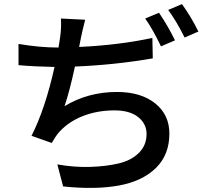

<svg xmlns="http://www.w3.org/2000/svg" viewBox="-20 -858 1017 937"><path d="M395.5 -761.7Q390.6 -743.2 382.3 -707Q374 -670.9 374 -668.9Q373 -663.1 366.2 -628.9Q559.6 -637.7 723.6 -672.9L725.6 -573.2Q539.1 -541 345.7 -533.2Q319.3 -411.1 294.9 -339.8Q409.2 -409.2 550.8 -409.2Q668 -409.2 737.3 -353.5Q806.6 -297.9 806.6 -206.1Q806.6 -102.5 740.7 -38.1Q674.8 26.4 560.1 47.4Q445.3 68.4 288.1 51.8L259.8 -55.7Q341.8 -41 419.9 -43.5Q498 -45.9 559.6 -60.5Q621.1 -75.2 658.2 -112.3Q695.3 -149.4 695.3 -204.1Q695.3 -253.9 654.3 -286.6Q613.3 -319.3 539.1 -319.3Q452.1 -319.3 379.4 -289.6Q306.6 -259.8 260.7 -204.1Q251 -191.4 232.4 -160.2L133.8 -195.3Q200.2 -325.2 246.1 -531.2Q147.5 -533.2 70.3 -540V-643.6Q173.8 -626 265.6 -626Q273.4 -672.9 273.4 -675.8Q280.3 -725.6 277.3 -767.6ZM688.5 -767.6 755.9 -795.9Q800.8 -729.5 834 -661.1L765.6 -631.8Q723.6 -718.8 688.5 -767.6ZM800.8 -809.6 868.2 -837.9Q913.1 -775.4 948.2 -704.1L880.9 -674.8Q842.8 -752 800.8 -809.6Z"/></svg>

Font: Min Sans SemiBold
Style: Regular
Weight: 600
Designer: Jinseong-Kim, NotoSansCJK, Nunito
Foundry: Jinseong-Kim
Version: Version 1.400;Glyphs 3.1.2 (3151)